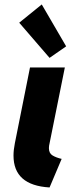

<svg xmlns="http://www.w3.org/2000/svg" viewBox="-20 -825 346 853"><path d="M40 -133.8Q40 -158.7 45.9 -188L113.3 -525.4H268.1L198.2 -178.2Q197.3 -174.3 197.3 -167Q197.3 -144 213.6 -134.3Q230 -124.5 253.9 -119.1L200.2 7.8Q40 -1.5 40 -133.8ZM65.4 -724.1 165.5 -805.2 273.9 -619.1 200.2 -567.9Z"/></svg>

Font: Reddit Sans Fudge ExBold Italic
Style: Regular
Weight: 800
Italic angle: -11.25°
Designer: Stephen Hutchings
Version: Version 1.013